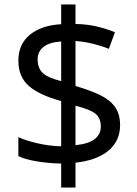

<svg xmlns="http://www.w3.org/2000/svg" viewBox="-20 -779 612 857"><path d="M253 -49Q198 -50 146 -58.5Q94 -67 62 -82V-167Q96 -151 149 -139Q202 -127 253 -126V-328Q154 -355 108 -396Q62 -437 62 -508Q62 -582 113.5 -624Q165 -666 253 -671V-759H317V-672Q370 -671 413.5 -660.5Q457 -650 493 -635L466 -561Q434 -574 395.5 -583.5Q357 -593 317 -596V-395Q383 -376 427 -354.5Q471 -333 493.5 -301.5Q516 -270 516 -220Q516 -150 464 -106.5Q412 -63 317 -53V58H253ZM253 -594Q199 -590 173.5 -569Q148 -548 148 -515Q148 -475 170.5 -453.5Q193 -432 253 -417ZM317 -131Q376 -137 403 -158.5Q430 -180 430 -214Q430 -252 406 -271.5Q382 -291 317 -307Z"/></svg>

Font: Noto Sans Tifinagh Azawagh
Style: Regular
Weight: 400
Designer: JamraPatel
Foundry: JamraPatel LLC
Version: Version 2.006; ttfautohint (v1.8.4.7-5d5b)